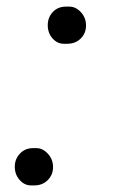

<svg xmlns="http://www.w3.org/2000/svg" viewBox="-20 -544 370 583"><path d="M180.2 -523.9H190.9Q210 -523.9 225.6 -507.1Q241.2 -490.2 241.2 -466.6Q241.2 -442.9 225.1 -427Q209 -411.1 184.1 -411.1H173.8Q153.8 -411.1 139.4 -427.5Q125 -443.8 125 -467.5Q125 -491.2 140.4 -507.6Q155.8 -523.9 180.2 -523.9ZM80.1 -94.2H90.8Q109.9 -94.2 125.5 -77.1Q141.1 -60.1 141.1 -36.6Q141.1 -13.2 125 2.9Q108.9 19 84 19H74.2Q54.2 19 39.6 2.4Q24.9 -14.2 24.9 -37.6Q24.9 -61 40.5 -77.6Q56.2 -94.2 80.1 -94.2Z"/></svg>

Font: Allan
Style: Regular
Weight: 400
Designer: Anton Koovit
Foundry: Anton Koovit
Version: Version 1.002